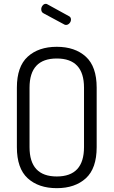

<svg xmlns="http://www.w3.org/2000/svg" viewBox="-20 -975 592 1001"><path d="M68 -208C68 -134 86.8 -79.8 124.5 -45.5C162.2 -11.2 212.7 6 276 6C339.3 6 389.8 -11.2 427.5 -45.5C465.2 -79.8 484 -134 484 -208V-518C484 -591.3 465.2 -645.2 427.5 -679.5C389.8 -713.8 339.3 -731 276 -731C212.7 -731 162.2 -713.8 124.5 -679.5C86.8 -645.2 68 -591.3 68 -518ZM134 -208V-518C134 -619.3 181.3 -670 276 -670C370.7 -670 418 -619.3 418 -518V-208C418 -106 370.7 -55 276 -55C181.3 -55 134 -106 134 -208ZM195 -927C195 -916.3 199.3 -909 208 -905L314 -848C316.7 -846 320 -845 324 -845C330.7 -845 336.7 -847.8 342 -853.5C347.3 -859.2 350 -865.7 350 -873C350 -881.7 346.3 -887.7 339 -891L228 -952C225.3 -954 222.3 -955 219 -955C212.3 -955 206.7 -952 202 -946C197.3 -940 195 -933.7 195 -927Z"/></svg>

Font: Terminal Dosis
Style: Book
Weight: 400
Designer: EdgarTolentino, PabloImpallari, IginoMarini
Foundry: EdgarTolentino, PabloImpallari, IginoMarini
Version: Version 1.006